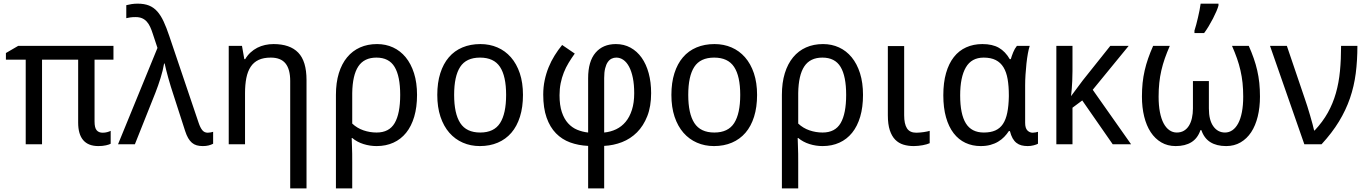

<svg xmlns="http://www.w3.org/2000/svg" viewBox="-20 -786 7456 1046"><path d="M539.1 -63Q552.7 -63 564.2 -66.2Q575.7 -69.3 583 -73.2V-2.9Q575.7 1.5 557.6 5.6Q539.6 9.8 516.1 9.8Q460.9 9.8 433.3 -22.5Q405.8 -54.7 405.8 -118.2V-460.9H209V0H120.1V-460.9H12.2V-497.1L79.1 -536.1H598.1V-460.9H495.1V-124Q495.1 -89.8 506.6 -76.4Q518.1 -63 539.1 -63Z M623 0 837.9 -524.9 812 -603Q805.7 -623 798.1 -639.4Q790.5 -655.8 780 -667.7Q769.5 -679.7 754.6 -686.3Q739.7 -692.9 718.8 -692.9Q702.1 -692.9 689.9 -691.2Q677.7 -689.5 668 -687V-757.8Q680.7 -761.2 696.8 -763.7Q712.9 -766.1 730 -766.1Q766.1 -766.1 791.7 -755.9Q817.4 -745.6 836.7 -723.9Q856 -702.1 871.3 -669.2Q886.7 -636.2 901.9 -590.8L1062 -117.2Q1070.8 -90.8 1082 -76.9Q1093.3 -63 1111.8 -63Q1118.7 -63 1127.9 -64.7Q1137.2 -66.4 1141.1 -67.9V-2.9Q1129.9 2.9 1116.5 6.3Q1103 9.8 1085 9.8Q1065.9 9.8 1051.5 5.6Q1037.1 1.5 1025.6 -8.3Q1014.2 -18.1 1005.1 -33.7Q996.1 -49.3 988.8 -71.8L922.9 -275.9Q917.5 -292 910.4 -314.9Q903.3 -337.9 896.7 -361.6Q890.1 -385.3 884.8 -406.5Q879.4 -427.7 877 -439.9H874Q867.7 -402.3 854.7 -360.8Q841.8 -319.3 826.7 -280.8L714.8 0Z M1561 240.2V-345.2Q1561 -408.7 1535.4 -440.4Q1509.8 -472.2 1455.1 -472.2Q1415.5 -472.2 1388.7 -459.5Q1361.8 -446.8 1345.5 -421.9Q1329.1 -397 1322 -360.8Q1314.9 -324.7 1314.9 -277.8V0H1226.1V-536.1H1298.3L1311 -463.9H1315.9Q1328.1 -484.9 1345 -500.2Q1361.8 -515.6 1381.8 -525.9Q1401.9 -536.1 1424.3 -541Q1446.8 -545.9 1470.2 -545.9Q1559.6 -545.9 1604.7 -499.3Q1649.9 -452.6 1649.9 -350.1V240.2Z M2252 -269Q2252 -202.1 2236.6 -150.1Q2221.2 -98.1 2192.6 -62.7Q2164.1 -27.3 2123.3 -8.8Q2082.5 9.8 2031.7 9.8Q1995.1 9.8 1960.2 -1.2Q1925.3 -12.2 1898.9 -34.2H1896Q1896.5 -13.2 1897.5 9.3Q1898.4 28.3 1898.7 52Q1898.9 75.7 1898.9 98.1V240.2H1810.1V-269Q1810.1 -335.4 1825.9 -387Q1841.8 -438.5 1871.1 -473.9Q1900.4 -509.3 1941.7 -527.6Q1982.9 -545.9 2034.2 -545.9Q2081.5 -545.9 2121.3 -527.6Q2161.1 -509.3 2190.2 -473.9Q2219.2 -438.5 2235.6 -387Q2252 -335.4 2252 -269ZM2030.8 -472.2Q1963.9 -472.2 1932.1 -424.3Q1900.4 -376.5 1898.9 -278.8V-112.8Q1925.3 -87.9 1960.2 -75.9Q1995.1 -64 2031.7 -64Q2100.1 -64 2130.1 -115.5Q2160.2 -167 2160.2 -269Q2160.2 -371.1 2129.6 -421.6Q2099.1 -472.2 2030.8 -472.2Z M2829.1 -269Q2829.1 -202.1 2812.7 -150.1Q2796.4 -98.1 2765.9 -62.7Q2735.4 -27.3 2691.9 -8.8Q2648.4 9.8 2594.2 9.8Q2543.9 9.8 2501.5 -8.8Q2459 -27.3 2428 -62.7Q2397 -98.1 2379.6 -150.1Q2362.3 -202.1 2362.3 -269Q2362.3 -335.4 2378.7 -387Q2395 -438.5 2425.3 -473.9Q2455.6 -509.3 2499.3 -527.6Q2543 -545.9 2597.2 -545.9Q2647.5 -545.9 2689.9 -527.6Q2732.4 -509.3 2763.4 -473.9Q2794.4 -438.5 2811.8 -387Q2829.1 -335.4 2829.1 -269ZM2454.1 -269Q2454.1 -167 2487.5 -115.5Q2521 -64 2596.2 -64Q2671.4 -64 2704.3 -115.5Q2737.3 -167 2737.3 -269Q2737.3 -371.1 2703.9 -421.6Q2670.4 -472.2 2595.2 -472.2Q2520 -472.2 2487.1 -421.6Q2454.1 -371.1 2454.1 -269Z M3184.1 240.2V8.8Q3130.9 6.3 3086.2 -10Q3041.5 -26.4 3008.8 -59.8Q2976.1 -93.3 2957.8 -145.3Q2939.5 -197.3 2939.5 -271Q2939.5 -311.5 2947.3 -348.6Q2955.1 -385.7 2968.8 -419.4Q2982.4 -453.1 3001.5 -483.6Q3020.5 -514.2 3042.5 -541L3111.3 -494.1Q3093.3 -469.2 3077.9 -443.8Q3062.5 -418.5 3051.5 -390.6Q3040.5 -362.8 3034.4 -332.3Q3028.3 -301.8 3028.3 -267.1Q3028.3 -212.9 3040.8 -175.5Q3053.2 -138.2 3074.7 -114.5Q3096.2 -90.8 3124.5 -79.1Q3152.8 -67.4 3184.1 -64V-359.9Q3184.1 -451.7 3224.4 -498.8Q3264.6 -545.9 3335.4 -545.9Q3379.4 -545.9 3415 -526.4Q3450.7 -506.8 3475.6 -471.7Q3500.5 -436.5 3513.9 -387.5Q3527.3 -338.4 3527.3 -278.8Q3527.3 -206.1 3506.3 -153.1Q3485.4 -100.1 3450.2 -64.9Q3415 -29.8 3368.7 -11.7Q3322.3 6.3 3271.5 8.8V240.2ZM3435.1 -277.8Q3435.1 -325.7 3427.7 -361.8Q3420.4 -397.9 3407.2 -422.6Q3394 -447.3 3376.2 -459.7Q3358.4 -472.2 3337.4 -472.2Q3324.2 -472.2 3312.3 -466.6Q3300.3 -460.9 3291.3 -448Q3282.2 -435.1 3276.9 -413.8Q3271.5 -392.6 3271.5 -360.8V-64Q3306.6 -67.4 3336.7 -81.8Q3366.7 -96.2 3388.4 -122.3Q3410.2 -148.4 3422.6 -187.3Q3435.1 -226.1 3435.1 -277.8Z M4104.5 -269Q4104.5 -202.1 4088.1 -150.1Q4071.8 -98.1 4041.3 -62.7Q4010.7 -27.3 3967.3 -8.8Q3923.8 9.8 3869.6 9.8Q3819.3 9.8 3776.9 -8.8Q3734.4 -27.3 3703.4 -62.7Q3672.4 -98.1 3655 -150.1Q3637.7 -202.1 3637.7 -269Q3637.7 -335.4 3654.1 -387Q3670.4 -438.5 3700.7 -473.9Q3731 -509.3 3774.7 -527.6Q3818.4 -545.9 3872.6 -545.9Q3922.9 -545.9 3965.3 -527.6Q4007.8 -509.3 4038.8 -473.9Q4069.8 -438.5 4087.2 -387Q4104.5 -335.4 4104.5 -269ZM3729.5 -269Q3729.5 -167 3762.9 -115.5Q3796.4 -64 3871.6 -64Q3946.8 -64 3979.7 -115.5Q4012.7 -167 4012.7 -269Q4012.7 -371.1 3979.2 -421.6Q3945.8 -472.2 3870.6 -472.2Q3795.4 -472.2 3762.5 -421.6Q3729.5 -371.1 3729.5 -269Z M4681.6 -269Q4681.6 -202.1 4666.3 -150.1Q4650.9 -98.1 4622.3 -62.7Q4593.8 -27.3 4553 -8.8Q4512.2 9.8 4461.4 9.8Q4424.8 9.8 4389.9 -1.2Q4355 -12.2 4328.6 -34.2H4325.7Q4326.2 -13.2 4327.1 9.3Q4328.1 28.3 4328.4 52Q4328.6 75.7 4328.6 98.1V240.2H4239.7V-269Q4239.7 -335.4 4255.6 -387Q4271.5 -438.5 4300.8 -473.9Q4330.1 -509.3 4371.3 -527.6Q4412.6 -545.9 4463.9 -545.9Q4511.2 -545.9 4551 -527.6Q4590.8 -509.3 4619.9 -473.9Q4648.9 -438.5 4665.3 -387Q4681.6 -335.4 4681.6 -269ZM4460.4 -472.2Q4393.6 -472.2 4361.8 -424.3Q4330.1 -376.5 4328.6 -278.8V-112.8Q4355 -87.9 4389.9 -75.9Q4424.8 -64 4461.4 -64Q4529.8 -64 4559.8 -115.5Q4589.8 -167 4589.8 -269Q4589.8 -371.1 4559.3 -421.6Q4528.8 -472.2 4460.4 -472.2Z M4905.8 -535.2V-158.2Q4905.8 -110.8 4921.1 -86.9Q4936.5 -63 4971.7 -63Q4980.5 -63 4991.5 -64Q5002.4 -64.9 5012.7 -66.4Q5022.9 -67.9 5031.7 -69.8Q5040.5 -71.8 5044.9 -73.2V-5.9Q5038.6 -2.9 5028.6 0Q5018.6 2.9 5006.8 5.1Q4995.1 7.3 4982.4 8.5Q4969.7 9.8 4958 9.8Q4927.7 9.8 4901.9 2Q4876 -5.9 4857.2 -24.9Q4838.4 -43.9 4827.6 -76.4Q4816.9 -108.9 4816.9 -158.2V-535.2Z M5339.8 -64Q5377 -64 5402.6 -75.4Q5428.2 -86.9 5444.1 -110.8Q5460 -134.8 5467.5 -171.9Q5475.1 -209 5476.1 -259.8V-267.1Q5476.1 -316.4 5469.5 -354.7Q5462.9 -393.1 5447 -419.2Q5431.2 -445.3 5404.8 -458.7Q5378.4 -472.2 5338.9 -472.2Q5272.9 -472.2 5241.9 -418.9Q5210.9 -365.7 5210.9 -266.1Q5210.9 -164.1 5241.9 -114Q5272.9 -64 5339.8 -64ZM5322.8 9.8Q5277.3 9.8 5239.7 -7.8Q5202.1 -25.4 5175.3 -60.3Q5148.4 -95.2 5133.8 -147Q5119.1 -198.7 5119.1 -267.1Q5119.1 -335.9 5134 -387.9Q5148.9 -439.9 5176.5 -475.1Q5204.1 -510.3 5243.7 -528.1Q5283.2 -545.9 5332 -545.9Q5386.7 -545.9 5421.9 -525.6Q5457 -505.4 5481 -463.9H5486.8Q5491.7 -481 5499.8 -501Q5507.8 -521 5520 -536.1H5589.8Q5584.5 -520 5579.8 -494.6Q5575.2 -469.2 5572 -439.7Q5568.8 -410.2 5566.9 -379.4Q5564.9 -348.6 5564.9 -321.8V-117.2Q5564.9 -87.9 5577.1 -75.4Q5589.4 -63 5606 -63Q5612.8 -63 5621.8 -64.7Q5630.9 -66.4 5634.8 -67.9V-2.9Q5627.4 1.5 5611.6 5.6Q5595.7 9.8 5579.1 9.8Q5560.5 9.8 5545.2 5.9Q5529.8 2 5517.6 -7.6Q5505.4 -17.1 5496.6 -32.7Q5487.8 -48.3 5481.9 -71.8H5476.1Q5465.3 -55.2 5450.9 -40.3Q5436.5 -25.4 5417.7 -14.2Q5398.9 -2.9 5375.5 3.4Q5352.1 9.8 5322.8 9.8Z M6042 0 5876 -238.8 5822.8 -199.2V0H5734.9V-536.1H5822.8V-398.9Q5822.8 -369.6 5821.5 -344.7Q5820.3 -319.8 5818.8 -301.3Q5816.9 -279.8 5814.9 -262.2L5878.9 -348.1L6028.8 -536.1H6128.9L5933.1 -296.9L6142.1 0Z M6384.8 9.8Q6340.8 9.8 6306.6 -10.3Q6272.5 -30.3 6249 -65.9Q6225.6 -101.6 6213.4 -151.1Q6201.2 -200.7 6201.2 -259.8Q6201.2 -299.3 6204.8 -334.2Q6208.5 -369.1 6216.1 -402.1Q6223.6 -435.1 6235.1 -468Q6246.6 -501 6262.2 -536.1H6353Q6337.4 -500.5 6325.9 -467.8Q6314.5 -435.1 6306.9 -402.1Q6299.3 -369.1 6295.7 -334.5Q6292 -299.8 6292 -259.8Q6292 -211.9 6299.1 -175.3Q6306.2 -138.7 6319.3 -114Q6332.5 -89.4 6350.8 -76.7Q6369.1 -64 6391.1 -64Q6413.6 -64 6430.2 -74Q6446.8 -84 6457.5 -101.6Q6468.3 -119.1 6473.6 -143.1Q6479 -167 6479 -194.8V-344.2H6565.9V-194.8Q6565.9 -131.8 6590.1 -97.9Q6614.3 -64 6653.8 -64Q6675.8 -64 6694.1 -76.7Q6712.4 -89.4 6725.6 -114Q6738.8 -138.7 6745.8 -175.3Q6752.9 -211.9 6752.9 -259.8Q6752.9 -299.8 6749.3 -334.5Q6745.6 -369.1 6738 -402.1Q6730.5 -435.1 6719 -467.8Q6707.5 -500.5 6691.9 -536.1H6783.2Q6798.8 -501 6810.3 -468Q6821.8 -435.1 6829.3 -402.1Q6836.9 -369.1 6840.6 -334.2Q6844.2 -299.3 6844.2 -259.8Q6844.2 -200.7 6832 -151.1Q6819.8 -101.6 6796.4 -65.9Q6772.9 -30.3 6738.5 -10.3Q6704.1 9.8 6660.2 9.8Q6607.9 9.8 6574 -11.5Q6540 -32.7 6524.9 -77.1H6520Q6504.9 -32.7 6470.9 -11.5Q6437 9.8 6384.8 9.8ZM6487.3 -619.1Q6492.2 -633.8 6497.1 -652.6Q6502 -671.4 6506.6 -691.2Q6511.2 -710.9 6515.1 -730.5Q6519 -750 6521 -766.1H6618.2V-755.9Q6615.2 -744.1 6607.2 -725.1Q6599.1 -706.1 6588.1 -684.8Q6577.1 -663.6 6564.5 -642.6Q6551.8 -621.6 6540 -606H6487.3Z M6898.9 -536.1H6990.7L7088.9 -247.1Q7094.7 -231 7102.3 -206.8Q7109.9 -182.6 7117.2 -157.5Q7124.5 -132.3 7130.6 -109.9Q7136.7 -87.4 7139.2 -75.2H7142.1Q7186 -122.1 7213.9 -172.1Q7241.7 -222.2 7257.8 -278.6Q7273.9 -335 7280 -398.7Q7286.1 -462.4 7286.1 -536.1H7375Q7375 -456.5 7366 -386.2Q7356.9 -315.9 7334.5 -250.7Q7312 -185.5 7274.4 -123.8Q7236.8 -62 7179.7 0H7085.9Z"/></svg>

Font: Droid Sans
Style: Regular
Weight: 400
Foundry: Ascender Corporation
Version: Version 1.00 build 114